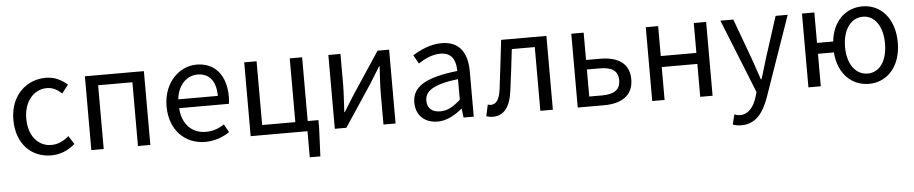

<svg xmlns="http://www.w3.org/2000/svg" viewBox="-44 -865 6695 1407"><g transform="rotate(-5 3304.0 -161.5)"><path d="M306 13C371 13 433 -12 481 -56L442 -117C408 -86 364 -63 314 -63C214 -63 146 -146 146 -271C146 -396 218 -481 316 -481C360 -481 393 -461 425 -432L472 -493C433 -527 384 -557 313 -557C174 -557 51 -452 51 -271C51 -91 162 13 306 13Z M601 0H692V-469H944V0H1035V-543H601Z M1438 13C1512 13 1570 -12 1618 -43L1585 -103C1545 -76 1502 -60 1449 -60C1346 -60 1275 -134 1269 -250H1635C1637 -263 1639 -282 1639 -302C1639 -457 1561 -557 1423 -557C1297 -557 1178 -447 1178 -271C1178 -92 1294 13 1438 13ZM1268 -315C1279 -422 1347 -484 1424 -484C1509 -484 1559 -425 1559 -315Z M2199 -74V-543H2108V-74H1864V-543H1773V0H2191V192H2269L2278 -17V-74Z M2392 0H2477L2683 -311C2703 -344 2734 -394 2755 -428H2759C2755 -357 2750 -284 2750 -227V0H2839V-543H2754L2548 -232C2528 -199 2497 -149 2476 -116H2472C2475 -186 2481 -259 2481 -316V-543H2392Z M3148 13C3215 13 3276 -22 3328 -65H3331L3339 0H3414V-334C3414 -468 3358 -557 3226 -557C3139 -557 3062 -518 3012 -486L3048 -423C3091 -452 3148 -481 3211 -481C3300 -481 3323 -414 3323 -344C3092 -318 2989 -259 2989 -141C2989 -43 3057 13 3148 13ZM3174 -60C3120 -60 3078 -85 3078 -147C3078 -217 3140 -262 3323 -284V-132C3270 -85 3227 -60 3174 -60Z M3556 13C3635 13 3683 -47 3698 -168C3712 -268 3723 -369 3735 -469H3904V0H3996V-543H3663C3649 -425 3636 -308 3621 -191C3612 -110 3586 -75 3548 -75C3538 -75 3531 -77 3524 -79L3506 5C3522 10 3536 13 3556 13Z M4179 0H4373C4502 0 4588 -53 4588 -173C4588 -291 4502 -342 4373 -342H4270V-543H4179ZM4270 -73V-272H4363C4455 -272 4499 -242 4499 -173C4499 -104 4455 -73 4363 -73Z M4727 0H4818V-242H5080V0H5171V-543H5080V-323H4818V-543H4727Z M5364 234C5472 234 5528 152 5566 45L5771 -543H5682L5585 -241C5570 -193 5554 -138 5539 -89H5534C5517 -138 5498 -194 5482 -241L5371 -543H5276L5494 1L5482 42C5460 109 5421 159 5359 159C5345 159 5329 154 5318 150L5300 223C5317 230 5338 234 5364 234Z M6318 -63C6229 -63 6169 -146 6169 -271C6169 -396 6229 -481 6318 -481C6407 -481 6463 -396 6463 -271C6463 -146 6407 -63 6318 -63ZM5967 -319V-543H5876V0H5967V-239H6084C6096 -80 6194 13 6322 13C6452 13 6557 -91 6557 -271C6557 -452 6452 -557 6322 -557C6199 -557 6102 -470 6086 -319Z"/></g></svg>

Font: Noto Sans Japanese Regular
Style: Regular
Weight: 400
Designer: Ryoko NISHIZUKA (kana & ideographs); Paul D. Hunt (Latin, Greek & Cyrillic); Wenlong ZHANG (bopomofo); Sandoll Communica
Foundry: Adobe Systems Incorporated
Version: Version 1.000;PS 1;hotconv 1.0.78;makeotf.lib2.5.61930